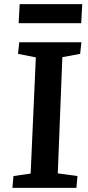

<svg xmlns="http://www.w3.org/2000/svg" viewBox="-20 -907 425 927"><path d="M153 -630 67 -647 73 -703H373L367 -647L281 -631L259 -70L354 -57L349 0H40L45 -57L128 -69ZM75 -887H377L372 -795H70Z"/></svg>

Font: Literata 18pt SemiBold
Style: Italic
Weight: 600
Italic angle: -2°
Designer: Latin by Veronika Burian and Jose Scaglione. Greek by Irene Vlachou. Cyrillic by Vera Evstafieva
Foundry: TypeTogether
Version: Version 3.103;gftools[0.9.29]